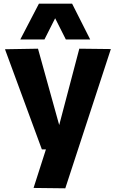

<svg xmlns="http://www.w3.org/2000/svg" viewBox="-20 -810 621 1041"><path d="M162 209 229 0H207L7 -543L186 -546L301 -132L410 -546L581 -544L334 211ZM90 -596 191 -790H371L469 -596H337L279 -711L221 -596Z"/></svg>

Font: Georama ExtraCondensed Thin
Style: Bold
Weight: 700
Version: Version 1.001